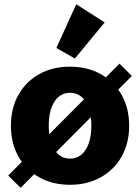

<svg xmlns="http://www.w3.org/2000/svg" viewBox="-20 -853 657 900"><path d="M308.1 13.2Q226.1 13.2 163.6 -22Q101.1 -57.1 66.2 -119.6Q31.2 -182.1 31.2 -263.7Q31.2 -345.7 66.2 -408Q101.1 -470.2 163.6 -505.4Q226.1 -540.5 308.1 -540.5Q390.1 -540.5 452.6 -505.4Q515.1 -470.2 550.3 -408Q585.4 -345.7 585.4 -263.7Q585.4 -181.6 550.3 -119.4Q515.1 -57.1 452.4 -22Q389.6 13.2 308.1 13.2ZM308.1 -109.4Q354.5 -109.4 381.3 -150.9Q408.2 -192.4 408.2 -263.7Q408.2 -335 381.3 -376.5Q354.5 -418 308.1 -418Q262.2 -418 235.4 -376.5Q208.5 -335 208.5 -263.7Q208.5 -192.4 235.4 -150.9Q262.2 -109.4 308.1 -109.4ZM76.7 27.3 18.6 -30.3 540 -554.7 598.1 -497.1ZM331.1 -578.6 244.1 -627.9 337.4 -833 470.7 -748Z"/></svg>

Font: Schibsted Grotesk ExtraBold
Style: Regular
Weight: 800
Designer: Bakken & Baeck AS, Henrik Kongsvoll
Foundry: Schibsted ASA
Version: Version 1.100; ttfautohint (v1.8.4.7-5d5b);gftools[0.9.25]